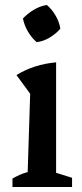

<svg xmlns="http://www.w3.org/2000/svg" viewBox="-20 -750 328 770"><path d="M30 0V-34Q44 -42 58.5 -48.5Q73 -55 91 -60L101 -374L46 -449Q82 -471 121.5 -483.5Q161 -496 205 -500V-57L269 -37V0ZM168 -730Q189 -712 203.5 -686.5Q218 -661 222 -635Q205 -615 179.5 -599.5Q154 -584 127 -581Q107 -598 92 -623.5Q77 -649 72 -676Q91 -696 116 -711Q141 -726 168 -730Z"/></svg>

Font: Piazzolla 24pt SemiBold
Style: Regular
Weight: 600
Designer: Juan Pablo del Peral
Foundry: Huerta Tipografica
Version: Version 2.005